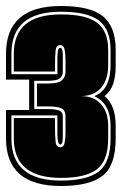

<svg xmlns="http://www.w3.org/2000/svg" viewBox="-24 -614 406 639"><path d="M179 5Q-4 5 -4 -153V-248H73V-349H-4V-435Q-4 -594 179 -594Q277 -594 319 -559.5Q361 -525 361 -448V-396Q361 -361 353 -336Q345 -311 324 -294Q361 -264 361 -195V-153Q361 -63 317.5 -29Q274 5 179 5ZM179 -13Q265 -13 304.5 -43Q344 -73 344 -153V-195Q344 -269 290 -294Q319 -306 331.5 -332.5Q344 -359 344 -396V-448Q344 -515 306 -545Q268 -575 179 -575Q14 -575 14 -435V-367H167V-390Q167 -406 167 -418.5Q167 -431 168 -439Q169 -455 177 -455Q182 -455 184 -444Q185 -438 185 -430.5Q185 -423 185 -415V-374Q185 -363 176 -354Q167 -345 133 -345H90V-251H132Q159 -251 172 -246.5Q185 -242 185 -226V-173Q185 -165 185 -157.5Q185 -150 184 -145Q183 -133 177 -133Q170 -133 168 -150Q167 -158 167 -170Q167 -182 167 -198V-230H14V-153Q14 -13 179 -13ZM179 -22Q22 -22 22 -153V-221H159V-198Q159 -179 159.5 -165.5Q160 -152 161 -143Q162 -124 177 -124Q188 -124 191 -138.5Q194 -153 194 -173V-226Q194 -248 179 -254Q164 -260 132 -260H99V-336H133Q173 -336 183 -348Q194 -359 194 -374V-415Q194 -435 191 -449.5Q188 -464 177 -464Q163 -464 161 -446Q160 -436 159.5 -422.5Q159 -409 159 -390V-376H22V-435Q22 -566 179 -566Q263 -566 299.5 -538Q336 -510 336 -448V-396Q336 -351 314 -323.5Q292 -296 247 -294Q288 -294 312 -267.5Q336 -241 336 -195V-153Q336 -79 298.5 -50.5Q261 -22 179 -22Z"/></svg>

Font: Alumni Sans Collegiate One SC
Style: Regular
Weight: 400
Designer: Robert E. Leuschke
Foundry: Robert E. Leuschke
Version: Version 1.100